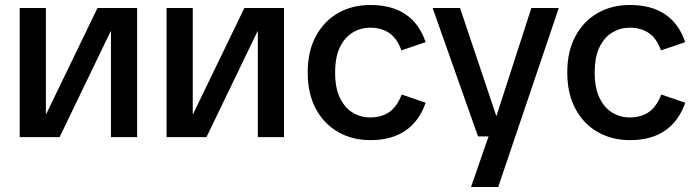

<svg xmlns="http://www.w3.org/2000/svg" viewBox="-20 -550 2790 770"><path d="M59 0V-518H164V-92H165L371 -518H530V0H425V-425H424L219 0Z M648 0V-518H753V-92H754L960 -518H1119V0H1014V-425H1013L808 0Z M1465 12Q1394 12 1337 -20Q1280 -52 1247 -113Q1214 -174 1214 -259Q1214 -345 1247 -405.5Q1280 -466 1336.5 -498Q1393 -530 1465 -530Q1551 -530 1606.5 -492.5Q1662 -455 1687 -381L1590 -348Q1572 -397 1540.5 -418Q1509 -439 1464 -439Q1427 -439 1395 -420Q1363 -401 1343.5 -361.5Q1324 -322 1324 -259Q1324 -197 1343.5 -157Q1363 -117 1395 -98Q1427 -79 1464 -79Q1510 -79 1541 -100.5Q1572 -122 1591 -171L1687 -138Q1662 -65 1606.5 -26.5Q1551 12 1465 12Z M1869 200 1948 -28 1961 -54 2111 -518H2221L1978 200ZM1897 -3 1715 -518H1825L1974 -74H2005L2000 -3Z M2506 12Q2435 12 2378 -20Q2321 -52 2288 -113Q2255 -174 2255 -259Q2255 -345 2288 -405.5Q2321 -466 2377.5 -498Q2434 -530 2506 -530Q2592 -530 2647.5 -492.5Q2703 -455 2728 -381L2631 -348Q2613 -397 2581.5 -418Q2550 -439 2505 -439Q2468 -439 2436 -420Q2404 -401 2384.5 -361.5Q2365 -322 2365 -259Q2365 -197 2384.5 -157Q2404 -117 2436 -98Q2468 -79 2505 -79Q2551 -79 2582 -100.5Q2613 -122 2632 -171L2728 -138Q2703 -65 2647.5 -26.5Q2592 12 2506 12Z"/></svg>

Font: TikTok Sans 24pt Medium
Style: Regular
Weight: 500
Version: Version 4.000